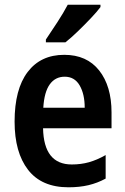

<svg xmlns="http://www.w3.org/2000/svg" viewBox="-20 -786 533 816"><path d="M253 -553Q349 -553 401.5 -486.5Q454 -420 454 -308V-241H163Q166 -87 285 -87Q324 -87 358 -96.5Q392 -106 429 -127V-27Q394 -8 356 1Q318 10 271 10Q157 10 99.5 -64Q42 -138 42 -269Q42 -407 97.5 -480Q153 -553 253 -553ZM255 -460Q215 -460 191.5 -427.5Q168 -395 164 -328H340Q340 -386 318.5 -423Q297 -460 255 -460ZM407 -756Q393 -737 366.5 -709Q340 -681 311 -653Q282 -625 258 -606H175V-618Q200 -655 225 -693.5Q250 -732 268 -766H407Z"/></svg>

Font: Noto Sans Bengali Condensed SemiBold
Style: Regular
Weight: 600
Width: 3
Designer: Joana Ranito - Universal Thirst; Jelle Bosma - Monotype Design Team
Foundry: Universal Thirst ehf.
Version: Version 3.000; ttfautohint (v1.8.4.7-5d5b)